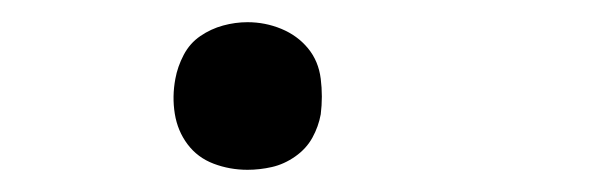

<svg xmlns="http://www.w3.org/2000/svg" viewBox="-20 -145 540 173"><path d="M203 8Q187 8 172.5 2.5Q158 -3 149 -15Q140 -27 137.5 -42.5Q135 -58 138 -74Q140 -85 145.5 -95.5Q151 -106 160.5 -112.5Q170 -119 181 -122Q192 -125 203 -125Q219 -125 233.5 -119Q248 -113 257.5 -101.5Q267 -90 269 -74Q271 -58 269 -42Q267 -31 261.5 -21Q256 -11 246 -4Q236 3 225 5.5Q214 8 203 8Z"/></svg>

Font: Iosevka Aile Light
Style: Italic
Weight: 300
Italic angle: -9°
Designer: Belleve Invis
Foundry: Belleve Invis
Version: Version 31.1.0; ttfautohint (v1.8.4)